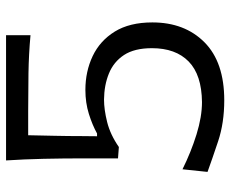

<svg xmlns="http://www.w3.org/2000/svg" viewBox="-84 -677 772 644"><g transform="rotate(-90 302.0 -355.0)"><path d="M287.6 11.2Q211.9 11.2 150.4 -9.3Q88.9 -29.8 47.4 -44.9L56.2 -128.9Q114.3 -100.1 173.3 -81.8Q232.4 -63.5 281.7 -63.5Q373 -64.5 417.7 -108.2Q462.4 -151.9 462.4 -231.4Q462.4 -290 439.5 -325Q416.5 -359.9 377.4 -375.7Q338.4 -391.6 290 -392.1Q256.8 -392.1 214.6 -381.6Q172.4 -371.1 130.9 -342.3L92.8 -345.2V-458Q92.8 -528.8 91.3 -595Q89.8 -661.1 85.9 -720.7H505.9V-638.7Q442.4 -644.5 378.4 -645.5Q314.5 -646.5 251 -646.5H170.4Q169.4 -601.6 168.5 -556.6Q167.5 -511.7 167.5 -466.8L167 -415.5H176.3Q204.6 -431.2 241.9 -442.9Q279.3 -454.6 322.3 -454.6Q384.3 -454.6 435.8 -430.2Q487.3 -405.8 518.1 -356Q548.8 -306.2 548.8 -230Q548.8 -121.6 482.2 -55.2Q415.5 11.2 287.6 11.2Z"/></g></svg>

Font: Pinar DS2-Regular
Style: Regular
Weight: 400
Designer: Amin Abedi
Version: Version 2.000